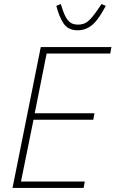

<svg xmlns="http://www.w3.org/2000/svg" viewBox="-20 -931 572 951"><path d="M42 0 182 -698H532L526 -666H211L152 -370H448L442 -338H146L84 -32H400L394 0ZM364 -781Q318 -781 295.5 -814Q273 -847 259 -902L281 -911L292 -878Q305 -841 321.5 -825Q338 -809 366 -809Q395 -809 414.5 -824.5Q434 -840 461 -879L483 -911L504 -902Q490 -876 476 -854Q462 -832 446 -816Q430 -800 410 -790.5Q390 -781 364 -781Z"/></svg>

Font: IBM Plex Sans Cond ExtLt
Style: Italic
Weight: 200
Width: 3
Italic angle: -11°
Designer: Mike Abbink, Paul van der Laan, Pieter van Rosmalen
Foundry: Bold Monday
Version: Version 1.3